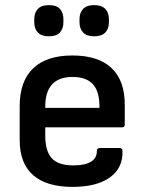

<svg xmlns="http://www.w3.org/2000/svg" viewBox="-20 -719 564 751"><path d="M264 12Q162 12 109.5 -34Q57 -80 57 -171V-304Q57 -401 109.5 -451.5Q162 -502 263 -502Q364 -502 416 -453Q468 -404 468 -310V-232Q468 -221 458 -221H157V-189Q157 -128 182.5 -100Q208 -72 267 -72Q311 -72 335 -86Q359 -100 359 -129Q359 -140 371 -140H448Q458 -140 459 -130Q462 -63 410.5 -25.5Q359 12 264 12ZM157 -297H369V-302Q369 -362 343 -390Q317 -418 264 -418Q157 -418 157 -302ZM171 -577Q142 -577 128 -592Q114 -607 114 -632V-644Q114 -669 128 -684Q142 -699 171 -699Q201 -699 214.5 -684Q228 -669 228 -644V-632Q228 -607 214.5 -592Q201 -577 171 -577ZM348 -577Q319 -577 305 -592Q291 -607 291 -632V-644Q291 -669 305 -684Q319 -699 348 -699Q378 -699 392 -684Q406 -669 406 -644V-632Q406 -607 392 -592Q378 -577 348 -577Z"/></svg>

Font: Sofia Sans SemiBold
Style: Regular
Weight: 600
Designer: Botio Nikoltchev, Ani Petrova
Foundry: lettersoup
Version: Version 4.101; ttfautohint (v1.8.4.7-5d5b)